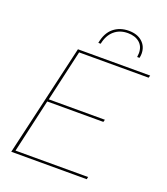

<svg xmlns="http://www.w3.org/2000/svg" viewBox="-153 -959 924 1064"><g transform="rotate(20 309.0 -426.5)"><path d="M286 -732Q297 -793 333.5 -823Q370 -853 423 -853Q473 -853 502.5 -826.5Q532 -800 532 -757Q532 -746 529 -732H515Q517 -748 517 -755Q517 -795 491 -817Q465 -839 422 -839Q374 -839 342 -811Q310 -783 300 -732ZM39 0 192 -660H618L614 -646H204L135 -344H466L462 -330H131L59 -14H487L484 0Z"/></g></svg>

Font: Elaine Sans Thin
Style: Italic
Weight: 250
Italic angle: -13°
Designer: Wei Huang
Foundry: Wei Huang
Version: Version 2.001;December 24, 2019;FontCreator 12.0.0.2547 64-b